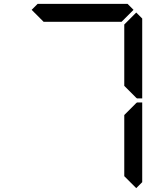

<svg xmlns="http://www.w3.org/2000/svg" viewBox="-20 -1020 856 995"><path d="M144 -969 175 -1000H641L672 -969L610 -907H206ZM686 -955 717 -924V-510H690L685 -514L624 -575V-893ZM685 -485 690 -489H717V-76L686 -45L624 -107V-424Z"/></svg>

Font: seg115
Style: Regular
Weight: 400
Designer: Keshikan(Twitter:@keshinomi_88pro)
Version: seg115 Version 0.46